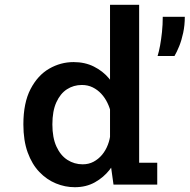

<svg xmlns="http://www.w3.org/2000/svg" viewBox="-20 -770 791 801"><path d="M292 11Q251.5 11 213.2 -4.8Q175 -20.5 144.2 -52.5Q113.5 -84.5 95.5 -134Q77.5 -183.5 77.5 -251Q77.5 -341 107.5 -398.5Q137.5 -456 185.2 -483.5Q233 -511 287 -511Q334.5 -511 371.8 -492.2Q409 -473.5 434.2 -443.5Q459.5 -413.5 473 -379.2Q486.5 -345 486.5 -313.5L443 -298Q438.5 -319.5 428.2 -340.8Q418 -362 402.5 -378.8Q387 -395.5 366.8 -405.5Q346.5 -415.5 321.5 -415.5Q287 -415.5 259.2 -397.5Q231.5 -379.5 215 -343Q198.5 -306.5 198.5 -251Q198.5 -195.5 215.5 -158.5Q232.5 -121.5 261.2 -103Q290 -84.5 325 -84.5Q350 -84.5 370.2 -95.2Q390.5 -106 405.8 -124.2Q421 -142.5 430 -166Q439 -189.5 441 -214L487.5 -198.5Q487.5 -166.5 475 -130.2Q462.5 -94 437.5 -62Q412.5 -30 376 -9.5Q339.5 11 292 11ZM560.5 -750V-36.5L506 -91H636V0H453.5L439 -104V-750ZM637.5 -536.5Q643 -554 647.8 -579.8Q652.5 -605.5 655.8 -636.5Q659 -667.5 659 -700H751Q751 -664.5 744.2 -633Q737.5 -601.5 727.5 -577Q717.5 -552.5 708 -536.5Z"/></svg>

Font: Trispace Thin Medium
Style: Regular
Weight: 500
Version: Version 1.210